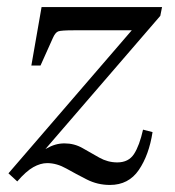

<svg xmlns="http://www.w3.org/2000/svg" viewBox="-20 -515 497 545"><path d="M413 -140Q403 -75 374 -32.5Q345 10 292 10Q257 10 226.5 -5.5Q196 -21 168.5 -36.5Q141 -52 114 -52Q95 -52 74.5 -40.5Q54 -29 29 0L4 -23L354 -429H189Q154 -429 145.5 -426Q137 -423 130 -407L95 -329H69L98 -495H440L435 -470L109 -92Q125 -101 137.5 -104.5Q150 -108 163 -108Q191 -108 214.5 -94.5Q238 -81 262 -67.5Q286 -54 313 -54Q345 -54 360.5 -78Q376 -102 386 -147Z"/></svg>

Font: Inria Serif
Style: Italic
Weight: 400
Italic angle: -10°
Designer: Black Foundry Team
Foundry: Black Foundry
Version: Version 1.000; ttfautohint (v1.8.3)